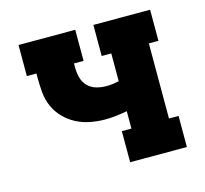

<svg xmlns="http://www.w3.org/2000/svg" viewBox="-83 -623 766 716"><g transform="rotate(-15 300.0 -265.0)"><path d="M335 0V-120H372V-187Q350 -183 329 -180.5Q308 -178 286 -178Q258 -178 229.5 -183.5Q201 -189 176 -202Q151 -215 131 -235.5Q111 -256 99.5 -282Q88 -308 85.5 -336.5Q83 -365 83 -394V-410H46V-530H265V-410H228V-394Q228 -374 233 -355Q238 -336 251.5 -322Q265 -308 284 -302.5Q303 -297 323 -297Q335 -297 347 -298.5Q359 -300 372 -303V-410H335V-530H554V-410H517V-120H554V0Z"/></g></svg>

Font: Iosevka Curly Slab HvEx
Style: Regular
Weight: 900
Width: 7
Monospace: yes
Designer: Belleve Invis
Foundry: Belleve Invis
Version: Version 11.1.0; ttfautohint (v1.8.3)